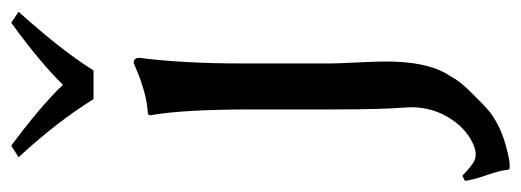

<svg xmlns="http://www.w3.org/2000/svg" viewBox="-328 -386 907 334"><g transform="rotate(-90 125.0 -218.5)"><path d="M106 43Q106 39.1 105 26.1Q104 13.2 103 -17.6Q102.1 -48.3 102.1 -96.2V-234.9Q102.1 -354.5 91.8 -411.1L94.2 -414.1Q105.5 -415 115.7 -416.7Q126 -418.5 136.2 -421.6Q146.5 -424.8 151.9 -426.5Q157.2 -428.2 168.9 -433.1Q180.7 -438 183.1 -439Q191.9 -439 191.9 -429.2Q182.1 -353 182.1 -251V-98.1Q182.1 -85 183.8 -51.5Q185.5 -18.1 185.5 0Q185.5 33.7 180.4 59.8Q175.3 85.9 164.8 104.2Q154.3 122.6 147.5 130.9Q140.6 139.2 128.4 151.4Q125.5 154.3 124 155.8Q109.4 170.4 101.1 177.7Q92.8 185.1 77.1 193.6Q61.5 202.1 41 208Q9.8 216.8 -1 214.8L-2.9 212.4Q-3.4 200.2 -12.2 175Q-21 149.9 -22 137.2L-13.2 132.8Q-11.2 134.8 -5.9 139.6Q-0.5 144.5 2 146.5Q4.4 148.4 9.3 151.6Q14.2 154.8 18.1 155.5Q22 156.2 27.6 155.8Q33.2 155.3 39.1 152.8Q67.9 141.1 86.9 110.8Q106 80.6 106 43ZM120.1 -508.8Q81.5 -571.3 19 -639.2L39.1 -651.9Q108.4 -600.6 145 -562Q184.1 -602.1 252.9 -651.9L272 -639.2Q205.1 -564.9 169.9 -508.8Z"/></g></svg>

Font: Linux Biolinum
Style: Regular
Weight: 400
Designer: Philipp H. Poll
Foundry: Philipp H. Poll
Version: Version 0.6.4